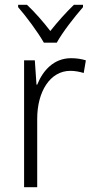

<svg xmlns="http://www.w3.org/2000/svg" viewBox="-20 -785 393 805"><path d="M164 -606H218C242 -650 293 -715 328 -755V-765H290C255 -731 222 -694 191 -655C162 -693 125 -735 93 -765H56V-755C90 -716 139 -650 164 -606ZM278 -541C206 -541 160 -490 136 -430H133L126 -532H81V0H136V-287C136 -401 190 -488 275 -488C295 -488 314 -484 331 -479L340 -532C321 -538 300 -541 278 -541Z"/></svg>

Font: Noto Sans Telugu SemiCondensed Light
Style: Regular
Weight: 300
Width: 4
Designer: Jelle Bosma - Monotype Design Team
Foundry: Monotype Imaging Inc.
Version: Version 2.005